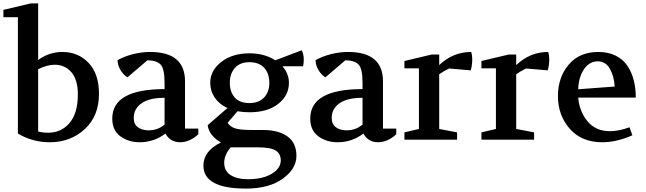

<svg xmlns="http://www.w3.org/2000/svg" viewBox="-31 -820 3789 1127"><path d="M-11 -719V-762L149 -800H193V-468Q258 -515 335 -515Q428 -515 489 -451Q550 -387 550 -269Q550 -139 466.5 -62Q383 15 261 15Q160 15 74 -36V-719ZM193 -48Q221 -41 252 -41Q329 -41 377.5 -98.5Q426 -156 426 -265Q426 -352 388 -396Q350 -440 290 -440Q247 -440 193 -414Z M628 -124Q628 -297 935 -297V-332Q935 -419 910.5 -442.5Q886 -466 834 -466L717 -366Q693 -381 676.5 -408.5Q660 -436 659 -467Q701 -490 751 -502.5Q801 -515 850 -515Q1055 -515 1055 -343V-65H1133V-32Q1110 -10 1082 2.5Q1054 15 1027 15Q968 15 940 -36Q873 15 789 15Q723 15 675.5 -20Q628 -55 628 -124ZM754 -128Q754 -91 778.5 -73Q803 -55 841 -55Q896 -55 935 -89V-246Q845 -246 799.5 -213.5Q754 -181 754 -128Z M1163 152Q1163 66 1266 16Q1236 0 1214 -26.5Q1192 -53 1188 -85L1304 -186Q1256 -208 1229.5 -247Q1203 -286 1203 -334Q1203 -406 1268 -456.5Q1333 -507 1433 -507Q1522 -507 1585 -466L1740 -525Q1752 -501 1752 -472Q1752 -448 1748 -431H1627Q1665 -387 1665 -334Q1665 -260 1602.5 -210.5Q1540 -161 1433 -161Q1396 -161 1363 -167L1305 -99Q1320 -76 1349.5 -66.5Q1379 -57 1448 -57H1513Q1604 -57 1656.5 -19Q1709 19 1709 95Q1709 171 1628.5 229Q1548 287 1413 287Q1163 287 1163 152ZM1285 135Q1285 184 1323 208Q1361 232 1423 232Q1511 232 1564 200Q1617 168 1617 122Q1617 82 1587 63.5Q1557 45 1486 45H1323Q1285 90 1285 135ZM1550 -334Q1550 -388 1520 -421.5Q1490 -455 1433 -455Q1378 -455 1348 -421.5Q1318 -388 1318 -334Q1318 -280 1347 -247.5Q1376 -215 1433 -215Q1488 -215 1519 -247.5Q1550 -280 1550 -334Z M1790 -124Q1790 -297 2097 -297V-332Q2097 -419 2072.5 -442.5Q2048 -466 1996 -466L1879 -366Q1855 -381 1838.5 -408.5Q1822 -436 1821 -467Q1863 -490 1913 -502.5Q1963 -515 2012 -515Q2217 -515 2217 -343V-65H2295V-32Q2272 -10 2244 2.5Q2216 15 2189 15Q2130 15 2102 -36Q2035 15 1951 15Q1885 15 1837.5 -20Q1790 -55 1790 -124ZM1916 -128Q1916 -91 1940.5 -73Q1965 -55 2003 -55Q2058 -55 2097 -89V-246Q2007 -246 1961.5 -213.5Q1916 -181 1916 -128Z M2343 0V-43L2428 -63V-419H2343V-462L2503 -500H2547V-438Q2628 -515 2735 -515Q2741 -496 2741 -473Q2741 -436 2732 -407L2605 -418Q2575 -404 2547 -384V-63L2652 -43V0Z M2795 0V-43L2880 -63V-419H2795V-462L2955 -500H2999V-438Q3080 -515 3187 -515Q3193 -496 3193 -473Q3193 -436 3184 -407L3057 -418Q3027 -404 2999 -384V-63L3104 -43V0Z M3244 -256Q3244 -366 3307 -440.5Q3370 -515 3481 -515Q3539 -515 3582.5 -493.5Q3626 -472 3651.5 -434Q3677 -396 3689 -349Q3701 -302 3701 -247H3363Q3370 -165 3418 -107.5Q3466 -50 3549 -50Q3602 -50 3664 -73L3681 -26Q3588 15 3504 15Q3383 15 3313.5 -64Q3244 -143 3244 -256ZM3363 -296 3577 -312Q3574 -372 3549 -416Q3524 -460 3478 -460Q3428 -460 3396.5 -413Q3365 -366 3363 -296Z"/></svg>

Font: Volkhov
Style: Regular
Weight: 400
Designer: Cyreal (www.cyreal.org)
Foundry: Cyreal (www.cyreal.org)
Version: Version 1.010